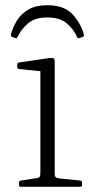

<svg xmlns="http://www.w3.org/2000/svg" viewBox="-20 -717 360 737"><path d="M161 -697Q225 -697 257 -663.5Q289 -630 302 -585Q304 -578 297 -575L286 -571Q279 -568 276 -575Q262 -606 235.5 -628Q209 -650 161 -650Q115 -650 88.5 -628Q62 -606 47 -575Q45 -568 38 -571L27 -575Q20 -578 22 -585Q30 -615 46.5 -640.5Q63 -666 91 -681.5Q119 -697 161 -697ZM135 0V-324H190V0ZM60 0Q53 0 53 -7V-16Q53 -23 60 -24L119 -33Q129 -34 132 -38Q135 -42 135 -53V-180H190V-50Q190 -40 193.5 -37Q197 -34 208 -32L288 -24Q295 -23 295 -16V-7Q295 0 287 0ZM135 -324V-468L153 -442L53 -452Q46 -453 46 -461V-469Q46 -476 53 -477L168 -494Q181 -496 185.5 -493Q190 -490 190 -481V-324Z"/></svg>

Font: Hahmlet ExtraLight
Style: Regular
Weight: 250
Designer: Minjoo Ham & Mark Frömberg
Foundry: hypertype
Version: Version 1.002